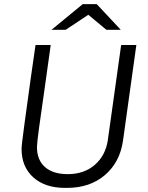

<svg xmlns="http://www.w3.org/2000/svg" viewBox="-20 -905 720 935"><path d="M227 -686Q208 -555 200 -493Q180 -355 170 -281Q160 -207 160 -189Q160 -126 199 -91.5Q238 -57 310 -57Q390 -57 442 -102.5Q494 -148 505 -222L570 -686H644L579 -220Q564 -115 491 -52.5Q418 10 306 10H297Q199 10 142 -41.5Q85 -93 85 -180Q85 -198 99.5 -304Q114 -410 130 -526L153 -686ZM410 -833 300 -760H231L383 -885H451L568 -760H498Z"/></svg>

Font: Chivo Light Italic
Style: Regular
Weight: 300
Italic angle: -8.05°
Designer: Hector Gatti
Foundry: Omnibus-Type
Version: Version 1.007